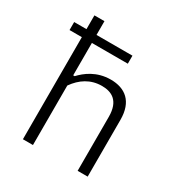

<svg xmlns="http://www.w3.org/2000/svg" viewBox="-177 -896 974 1027"><g transform="rotate(30 310.0 -382.5)"><path d="M172 0V-367.5C211 -423 264 -458.5 334.5 -458.5C394 -458.5 448 -433 448 -333.5V0H510V-351C510 -464 447.5 -511.5 358.5 -511.5C270.5 -511.5 213 -465 181 -430.5H172V-630.5H394V-680H172V-765H110V-680H34V-630.5H110V0Z"/></g></svg>

Font: Monaspace Neon ExtraLight
Style: Regular
Weight: 200
Designer: Riley Cran & the Lettermatic Team
Foundry: Lettermatic
Version: Version 1.200 (Monaspace Neon)